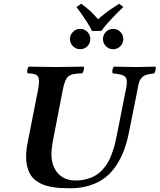

<svg xmlns="http://www.w3.org/2000/svg" viewBox="-20 -1007 862 1037"><path d="M121.1 -160.2Q121.1 -196.3 128.9 -234.9L185.1 -520Q190.9 -549.8 190.9 -566.9Q190.9 -594.7 175.5 -602.8Q160.2 -610.8 128.9 -610.8Q125.5 -619.6 127.7 -630.9Q129.9 -642.1 134.8 -647Q228.5 -645 282.2 -645Q338.4 -645 432.1 -647Q435.5 -641.1 432.9 -630.4Q430.2 -619.6 424.8 -610.8Q368.2 -610.8 348.9 -594.2Q329.6 -577.6 318.8 -520L270 -268.1Q257.8 -209 257.8 -174.8Q257.8 -110.4 292.7 -71.3Q327.6 -32.2 387.2 -32.2Q420.9 -32.2 449.5 -40.3Q478 -48.3 498.5 -61Q519 -73.7 536.4 -93.5Q553.7 -113.3 564.7 -133.1Q575.7 -152.8 585.2 -179.4Q594.7 -206.1 600.1 -227.3Q605.5 -248.5 610.8 -275.9L659.2 -520Q665 -545.4 665 -564Q665 -588.9 648.7 -597.9Q632.3 -606.9 587.9 -610.8Q585 -620.6 587.6 -631.3Q590.3 -642.1 595.2 -647Q690.9 -645 716.8 -645Q726.1 -645 819.8 -647Q823.2 -641.1 820.8 -630.4Q818.4 -619.6 813 -610.8Q785.6 -607.4 770.5 -602.8Q755.4 -598.1 745.4 -587.2Q735.4 -576.2 731 -562Q726.6 -547.9 722.2 -520L676.8 -293.9Q666 -238.8 649.2 -194.1Q632.3 -149.4 606.2 -110.8Q580.1 -72.3 545.7 -46.1Q511.2 -20 463.9 -5.1Q416.5 9.8 358.9 9.8Q330.6 9.8 308.3 8.5Q286.1 7.3 260.3 2.9Q234.4 -1.5 215.3 -8.8Q196.3 -16.1 177.7 -28.8Q159.2 -41.5 147.5 -59.1Q135.7 -76.7 128.4 -102.3Q121.1 -127.9 121.1 -160.2ZM536.1 -795.9Q536.1 -818.8 552.2 -835Q568.4 -851.1 590.8 -851.1Q613.8 -851.1 629.9 -835Q646 -818.8 646 -795.9Q646 -773.4 629.9 -757.3Q613.8 -741.2 590.8 -741.2Q568.4 -741.2 552.2 -757.3Q536.1 -773.4 536.1 -795.9ZM357.9 -795.9Q357.9 -818.8 374.3 -835Q390.6 -851.1 413.1 -851.1Q436 -851.1 451.9 -835Q467.8 -818.8 467.8 -795.9Q467.8 -773.4 451.9 -757.3Q436 -741.2 413.1 -741.2Q390.6 -741.2 374.3 -757.3Q357.9 -773.4 357.9 -795.9ZM526.9 -839.8H477.1Q473.1 -847.2 469.2 -854.7Q465.3 -862.3 460.2 -870.6Q455.1 -878.9 451.7 -884.8Q448.2 -890.6 441.9 -899.9Q435.5 -909.2 432.6 -913.6Q429.7 -918 422.4 -928.5Q415 -939 413.1 -941.7Q411.1 -944.3 402.6 -956.1Q394 -967.8 393.1 -969.2L418.9 -986.8Q448.2 -965.3 467.5 -947.5Q486.8 -929.7 509.8 -902.8Q528.3 -919.9 549.1 -935.8Q569.8 -951.7 583 -960.2Q596.2 -968.8 624 -986.8L646 -969.2Q568.4 -895.5 526.9 -839.8Z"/></svg>

Font: Common Serif
Style: Bold Italic
Weight: 700
Italic angle: -12°
Designer: Philipp H. Poll, Khaled Hosny
Foundry: Stefan Peev, Context Ltd.
Version: Version 1.026